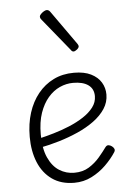

<svg xmlns="http://www.w3.org/2000/svg" viewBox="-58 -880 642 942"><g transform="rotate(-5 263.0 -409.0)"><path d="M270 19Q205 19 160.5 -12.5Q116 -44 93.5 -99Q71 -154 71 -224Q71 -289 88 -342.5Q105 -396 137 -435.5Q169 -475 213.5 -497Q258 -519 314 -519Q365 -519 398 -502.5Q431 -486 447.5 -459Q464 -432 464 -399Q464 -361 443 -329Q422 -297 386.5 -271Q351 -245 306 -225Q261 -205 212.5 -190.5Q164 -176 117 -167L116 -212Q150 -220 189.5 -231.5Q229 -243 267.5 -259Q306 -275 337.5 -295.5Q369 -316 388 -341Q407 -366 407 -396Q407 -432 380.5 -451Q354 -470 306 -470Q272 -470 240 -455.5Q208 -441 182.5 -411.5Q157 -382 141.5 -337.5Q126 -293 126 -232Q126 -162 146.5 -117Q167 -72 200.5 -51Q234 -30 274 -30Q316 -30 346.5 -49Q377 -68 399.5 -94.5Q422 -121 437 -142Q444 -151 452.5 -150Q461 -149 469 -143Q477 -137 480 -129.5Q483 -122 477 -113Q457 -82 426 -51.5Q395 -21 355.5 -1Q316 19 270 19ZM322 -623Q319 -623 315.5 -625Q312 -627 309 -632L178 -793Q174 -798 173 -800.5Q172 -803 172 -808Q172 -813 178.5 -820Q185 -827 193.5 -832Q202 -837 208 -837Q218 -837 225 -827L344 -659Q347 -654 348 -651.5Q349 -649 349 -647Q349 -639 339 -631Q329 -623 322 -623Z"/></g></svg>

Font: Playwrite FR Moderne ExtraLight
Style: Regular
Weight: 250
Version: Version 1.002